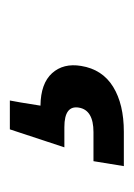

<svg xmlns="http://www.w3.org/2000/svg" viewBox="37 -98 266 380"><g transform="rotate(-90 170.0 92.0)"><path d="M31.2 204.1 41 144H98.6Q142.1 144 147 115.2Q151.9 86.4 108.4 86.4H68.4L104 -21.5H161.1L157.2 0L150.9 39.1Q194.8 39.6 215.1 62Q235.4 84.5 229.5 119.6Q222.7 161.6 188.2 182.9Q153.8 204.1 99.1 204.1Z"/></g></svg>

Font: Inter Display
Style: Bold Italic
Weight: 700
Italic angle: -9.39999°
Designer: Rasmus Andersson
Foundry: rsms
Version: Version 4.000;git-a52131595